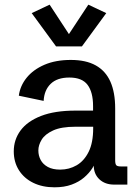

<svg xmlns="http://www.w3.org/2000/svg" viewBox="-20 -799 603 831"><path d="M215.8 11.7Q163.6 11.7 123.8 -7.8Q84 -27.3 61.8 -62.5Q39.6 -97.7 39.6 -144Q39.6 -194.3 68.8 -234.1Q98.1 -273.9 157.5 -297.1Q216.8 -320.3 307.1 -320.3H391.6L382.8 -310.5V-339.8Q382.8 -399.9 359.1 -431.6Q335.4 -463.4 280.3 -463.4Q227.5 -463.4 199.5 -436.3Q171.4 -409.2 168.9 -362.3L61.5 -384.8Q66.9 -427.2 95.2 -462.4Q123.5 -497.6 172.1 -518.6Q220.7 -539.6 286.6 -539.6Q352.1 -539.6 394.5 -515.9Q437 -492.2 457.8 -445.6Q478.5 -398.9 478.5 -329.6V-105.5Q478.5 -89.4 483.2 -84Q487.8 -78.6 502.9 -78.6H531.2V0H474.1Q434.6 0 410.2 -22.9Q385.7 -45.9 385.7 -83.5V-117.2L401.4 -114.7Q394 -93.8 380.1 -71.8Q366.2 -49.8 344 -30.8Q321.8 -11.7 290 0Q258.3 11.7 215.8 11.7ZM240.7 -64.9Q279.3 -64.9 311.8 -83.7Q344.2 -102.5 363.8 -142.1Q383.3 -181.6 383.3 -244.1V-250.5H306.6Q245.1 -250.5 210 -234.4Q174.8 -218.3 160.4 -194.6Q146 -170.9 146 -147.9Q146 -125.5 156 -106.7Q166 -87.9 187 -76.4Q208 -64.9 240.7 -64.9ZM194.8 -778.8 278.3 -651.4 362.3 -778.8 439.9 -742.2 334.5 -598.1H222.7L117.2 -742.2Z"/></svg>

Font: Schibsted Grotesk Medium
Style: Regular
Weight: 500
Designer: Bakken & Baeck AS, Henrik Kongsvoll
Foundry: Schibsted ASA
Version: Version 1.100;gftools[0.9.25]